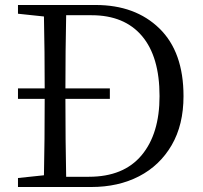

<svg xmlns="http://www.w3.org/2000/svg" viewBox="-20 -749 812 769"><path d="M245 -41H336Q475 -41 547 -127Q619 -213 619 -364Q619 -522 548.5 -605Q478 -688 347 -688H245Q242 -547 242 -395H420V-353H242Q242 -184 245 -41ZM52 -729H363Q522 -729 618.5 -635Q715 -541 715 -364Q715 -249 667.5 -167.5Q620 -86 537 -43Q454 0 345 0H52V-36L156 -47Q159 -185 159 -353H52V-395H159Q159 -541 156 -683L52 -694Z"/></svg>

Font: Han-Nom Khai
Style: Regular
Weight: 400
Version: Version 1.200;June 22, 2023;FontCreator 14.0.0.2814 64-bit